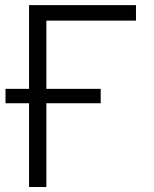

<svg xmlns="http://www.w3.org/2000/svg" viewBox="-20 -748 617 768"><path d="M523.9 -727.5V-665.5H165.5V0H96.2V-727.5ZM2 -335V-392.6H382.8V-335Z"/></svg>

Font: Inter Light
Style: Regular
Weight: 300
Designer: Rasmus Andersson
Foundry: rsms
Version: Version 4.000;git-a52131595